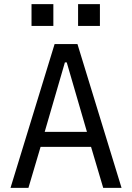

<svg xmlns="http://www.w3.org/2000/svg" viewBox="-20 -912 640 932"><path d="M481 0 422 -199H177L118 0H31L245 -698H356L570 0ZM304 -609H295L197 -272H402ZM465 -892V-786H359V-892ZM239 -892V-786H133V-892Z"/></svg>

Font: iA Writer Duo V
Style: Regular
Weight: 400
Designer: Mike Abbink, Paul van der Laan, Pieter van Rosmalen, Oliver Reichenstein
Foundry: Information Architects Inc.
Version: Version 2.000